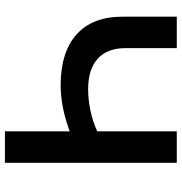

<svg xmlns="http://www.w3.org/2000/svg" viewBox="1 -741 740 782"><g transform="rotate(-90 371.0 -350.0)"><path d="M566 -209V0H694V-223C694 -384 594 -473 415 -473C357 -473 294 -461 227 -436V-700H99V0H227V-324C282 -349 342 -361 400 -361C506 -361 566 -308 566 -209Z"/></g></svg>

Font: Chess Sans SemiBold
Style: Regular
Weight: 600
Designer: Wolf Bōese
Foundry: Wolf Bōese
Version: Version 7.223;Glyphs 3.3 (3306)